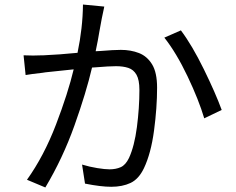

<svg xmlns="http://www.w3.org/2000/svg" viewBox="-20 -804 1040 847"><path d="M180 23 99 -11Q174 -116 227 -254.5Q280 -393 305 -498L181 -485L168 -483Q115 -477 93 -473L84 -560L126 -559Q147 -559 167 -560H172Q241 -563 322 -571Q345 -681 346 -784L440 -775L438 -765Q430 -731 419 -668Q412 -625 402 -578L422 -579Q482 -584 513 -584Q557 -584 593 -570Q629 -556 651 -520Q673 -484 673 -417Q673 -329 659.5 -228Q646 -127 615 -62Q592 -14 556 3Q520 20 471 20Q425 20 355 6L342 -78Q375 -68 409 -62.5Q443 -57 463 -57Q491 -57 512.5 -66.5Q534 -76 549 -107Q573 -159 584 -243.5Q595 -328 595 -407Q595 -452 582 -474.5Q569 -497 546 -504.5Q523 -512 492 -512Q461 -512 402 -507L386 -506Q360 -395 308.5 -250.5Q257 -106 180 23ZM881 -282Q857 -363 807.5 -467Q758 -571 705 -638L778 -670Q827 -605 879 -499Q931 -393 958 -319Z"/></svg>

Font: Source Han Sans & Saira Hybrid
Style: Regular
Weight: 400
Designer: Ryoko NISHIZUKA 西塚涼子 (kana & ideographs); Paul D. Hunt (Latin, Greek & Cyrillic); Wenlong ZHANG 张文龙 (bopomofo); Sandoll 
Foundry: Adobe Systems Incorporated
Version: Version 1.00;August 2, 2021;FontCreator 13.0.0.2675 64-bit